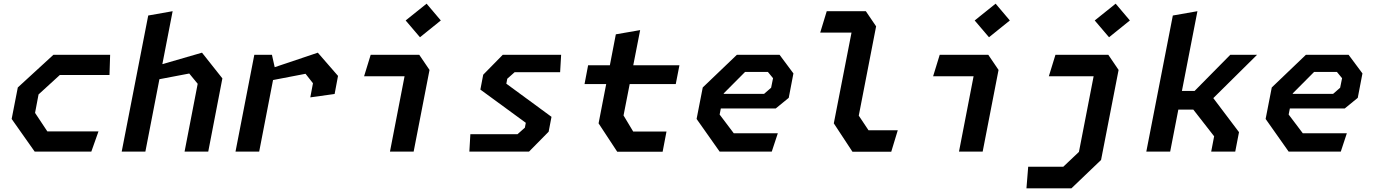

<svg xmlns="http://www.w3.org/2000/svg" viewBox="-20 -826 7480 1046"><path d="M169 0H477.5L516.5 -110H238L171 -211L190 -311.5L306 -417.5H576.5L580 -527.5H271L77 -349.5L43.5 -178Z M985.5 0H1114.5L1191.5 -399L1080.5 -539L864.5 -476.5L920.5 -765L787.5 -741.5L643 0H772L848.5 -394.5L1011 -425.5L1057 -369.5Z M1670.5 -295.5 1803 -314 1821.5 -412.5 1711.5 -539 1476.5 -460 1461.5 -527.5H1365.5L1263 0H1392L1467.5 -390L1644.5 -424L1685 -372.5Z M2104.5 0H2233.5L2320 -445L2264 -527.5H1999.5L1963.5 -410.5H2184ZM2190 -714.5 2268 -623 2381.5 -714.5 2304 -806Z M2537 0H2862L2969 -108.5L2984.5 -189.5L2738.5 -370L2743.5 -397L2783.5 -432.5H3031.5L3037 -527.5H2719L2612.5 -419L2597 -338L2844.5 -157L2839.5 -130.5L2799.5 -95H2542.5Z M3342.5 0.5H3590L3611 -109.5H3429.5L3377 -197L3410.5 -368H3661.5L3681.5 -470.5H3430L3467.5 -662L3335 -639L3302.5 -470.5H3184L3164.5 -368H3282.5L3241 -154Z M3900.5 0H4184.5L4217.5 -100H3977.5L3900.5 -202L3907 -235H4206L4277 -293L4302.5 -426L4227 -527.5H3994.5L3808.5 -349.5L3775 -178ZM3922.5 -314.5 3923 -317.5 4039 -434H4163.5L4191.5 -400L4181 -348L4142.5 -314.5Z M4624 0.5H4835.5L4871 -116.5H4711.5L4658.5 -196L4753 -682.5L4697 -765H4484L4448.5 -648.5H4619L4522.5 -154Z M5204.5 0H5333.5L5420 -445L5364 -527.5H5099.5L5063.5 -410.5H5284ZM5290 -714.5 5368 -623 5481.5 -714.5 5404 -806Z M5572 200H5817L5978.5 45.5L6074 -445L6018 -527.5H5730L5694 -410.5H5938L5858 1.5L5772.5 82.5H5581.5ZM5944 -714.5 6022 -623 6135.5 -714.5 6058 -806Z M6578.5 0H6709.5L6730 -106L6590 -291.5L6828.5 -527.5H6682.5L6488 -330.5H6419L6503.5 -765L6369.5 -741.5L6225 0H6355L6399.5 -229H6481L6594.5 -83.5Z M7000.5 0H7284.5L7317.5 -100H7077.5L7000.5 -202L7007 -235H7306L7377 -293L7402.5 -426L7327 -527.5H7094.5L6908.5 -349.5L6875 -178ZM7022.5 -314.5 7023 -317.5 7139 -434H7263.5L7291.5 -400L7281 -348L7242.5 -314.5Z"/></svg>

Font: Monaspace Krypton SemiBold
Style: Italic
Weight: 600
Italic angle: -11°
Designer: Riley Cran & the Lettermatic Team
Foundry: Lettermatic
Version: Version 1.101 (Monaspace Krypton)